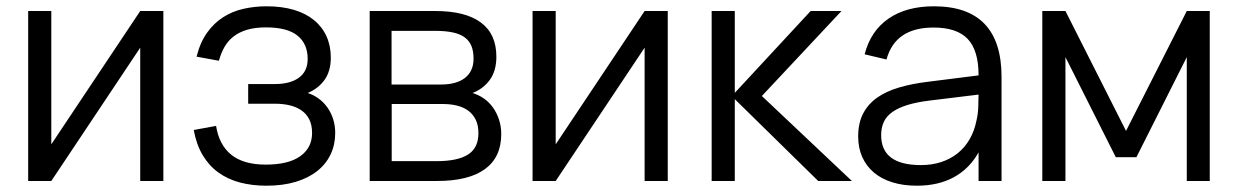

<svg xmlns="http://www.w3.org/2000/svg" viewBox="-20 -575 3934 610"><path d="M499 -540V0H425.5V-423.5L143 0H69.5V-540H143V-116.5L425.5 -540Z M826.5 15Q781 15 742.2 4.8Q703.5 -5.5 673.8 -27Q644 -48.5 624 -82Q604 -115.5 595.5 -162L666.5 -175Q676 -114.5 715 -83.2Q754 -52 824 -52Q896.5 -52 934 -78.8Q971.5 -105.5 971.5 -152.5Q971.5 -178 962.5 -195.8Q953.5 -213.5 937.5 -224.5Q921.5 -235.5 900 -240.5Q878.5 -245.5 853.5 -245.5H768.5V-308H853.5Q902 -308 929.8 -328.2Q957.5 -348.5 957.5 -388Q957.5 -435.5 925.2 -461.8Q893 -488 825 -488Q790.5 -488 765.2 -480.5Q740 -473 722.2 -459.2Q704.5 -445.5 693.2 -425.8Q682 -406 675.5 -382L604.5 -395Q616 -440.5 637.8 -471Q659.5 -501.5 688.8 -520.2Q718 -539 753.5 -547Q789 -555 827 -555Q875.5 -555 913.5 -543.8Q951.5 -532.5 977.5 -511.2Q1003.5 -490 1017.2 -459.8Q1031 -429.5 1031 -392Q1031 -349.5 1011.5 -321.8Q992 -294 957.5 -279.5Q975.5 -274 991.5 -262.5Q1007.5 -251 1019.5 -234.5Q1031.5 -218 1038.2 -197.2Q1045 -176.5 1045 -152.5Q1045 -115.5 1030.5 -84.8Q1016 -54 988 -31.8Q960 -9.5 919.2 2.8Q878.5 15 826.5 15Z M1368.5 0H1154.5V-540H1363Q1458.5 -540 1507.8 -503.5Q1557 -467 1557 -395Q1557 -349.5 1536 -321Q1515 -292.5 1481 -279.5Q1500 -274 1516.8 -262.5Q1533.5 -251 1545.8 -234Q1558 -217 1565.2 -195.5Q1572.5 -174 1572.5 -149Q1572.5 -75.5 1520.8 -37.8Q1469 0 1368.5 0ZM1362 -477H1224V-306.5H1382Q1405 -306.5 1423.8 -311.5Q1442.5 -316.5 1456 -326.5Q1469.5 -336.5 1477 -352Q1484.5 -367.5 1484.5 -388.5Q1484.5 -412 1477.8 -428.8Q1471 -445.5 1456.5 -456.2Q1442 -467 1418.5 -472Q1395 -477 1362 -477ZM1367 -63Q1434 -63 1467 -84Q1500 -105 1500 -152Q1500 -177.5 1491.2 -195Q1482.5 -212.5 1467.5 -223.5Q1452.5 -234.5 1432 -239.5Q1411.5 -244.5 1388 -244.5H1224.5V-63Z M2101.5 -540V0H2028V-423.5L1745.5 0H1672V-540H1745.5V-116.5L2028 -540Z M2241 -540H2314.5V-280L2555.5 -540H2653.5L2400.5 -270L2686.5 0H2579.5L2314.5 -260V0H2241Z M2947 -555Q3162 -555 3162 -330.5V0H3089V-91Q3060 -39 3010.5 -12Q2961 15 2893 15Q2849.5 15 2815 4.2Q2780.5 -6.5 2756.5 -26.8Q2732.5 -47 2719.5 -76Q2706.5 -105 2706.5 -141.5Q2706.5 -184 2722.2 -214.2Q2738 -244.5 2766.8 -264.8Q2795.5 -285 2836.2 -297Q2877 -309 2926.5 -315L3089 -335.5Q3089 -415 3054.5 -451.2Q3020 -487.5 2946 -487.5Q2824 -487.5 2796.5 -386L2727 -402.5Q2746 -476.5 2802.8 -515.8Q2859.5 -555 2947 -555ZM2933.5 -255.5Q2892.5 -250.5 2863.2 -241.5Q2834 -232.5 2815.2 -219.2Q2796.5 -206 2788 -187.8Q2779.5 -169.5 2779.5 -145.5Q2779.5 -50.5 2906 -50.5Q2941 -50.5 2970.5 -60.2Q3000 -70 3022.8 -88.2Q3045.5 -106.5 3060.5 -132.5Q3075.5 -158.5 3082 -190.5Q3087 -211 3088 -233.8Q3089 -256.5 3089 -274.5Z M3291.5 0V-540H3365L3557.5 -159L3750.5 -540H3823.5V0H3750.5V-393.5L3590.5 -75.5H3525L3365 -393.5V0Z"/></svg>

Font: Vela Sans
Style: Regular
Weight: 400
Designer: Principal design: Mikhail Sharanda - project Manrope.
Design modification: Ravid Balaliev
Foundry: Mikhail Sharanda
Version: Version 1.001